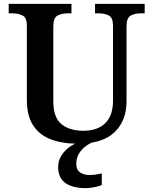

<svg xmlns="http://www.w3.org/2000/svg" viewBox="-20 -734 785 994"><path d="M383 10Q303 10 243.5 -12.5Q184 -35 151.5 -85Q119 -135 119 -217V-601Q119 -643 96.5 -654Q74 -665 43 -665H25V-714H350V-665H331Q300 -665 278 -653.5Q256 -642 256 -597V-210Q256 -125 298.5 -91Q341 -57 411 -57Q486 -57 525.5 -97Q565 -137 565 -211V-601Q565 -643 543 -654Q521 -665 490 -665H472V-714H729V-665H710Q679 -665 657 -653.5Q635 -642 635 -597V-209Q635 -109 573 -49.5Q511 10 383 10ZM425 240Q356 240 318.5 213.5Q281 187 281 130Q281 99 297.5 72Q314 45 341 26Q368 7 399 0H468Q447 6 425.5 21.5Q404 37 389.5 60Q375 83 375 115Q375 145 394.5 158.5Q414 172 444 172Q458 172 473.5 170Q489 168 507 164V224Q491 231 466 235.5Q441 240 425 240Z"/></svg>

Font: Noto Serif Myanmar SemiBold
Style: Regular
Weight: 600
Designer: Ben Mitchell and the Monotype Design Team
Foundry: Monotype Imaging Inc.
Version: Version 2.106; ttfautohint (v1.8.4.7-5d5b)